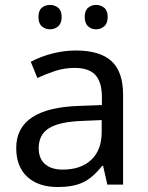

<svg xmlns="http://www.w3.org/2000/svg" viewBox="-20 -750 601 780"><path d="M234.9 -61Q308.6 -61 350.8 -100.8Q393.1 -140.6 393.1 -213.9V-262.2L314 -258.8Q221.7 -255.4 179.4 -229.5Q137.2 -203.6 137.2 -147.9Q137.2 -106 162.8 -83.5Q188.5 -61 234.9 -61ZM416 0 398.9 -76.2H395Q355 -25.9 315.2 -8.1Q275.4 9.8 214.8 9.8Q135.7 9.8 90.8 -31.7Q45.9 -73.2 45.9 -148.9Q45.9 -312 303.2 -319.8L394 -323.2V-355Q394 -416 367.7 -445.1Q341.3 -474.1 283.2 -474.1Q240.7 -474.1 202.9 -461.4Q165 -448.7 131.8 -433.1L105 -499Q145.5 -520.5 193.4 -532.7Q241.2 -544.9 288.1 -544.9Q385.3 -544.9 432.6 -502Q480 -459 480 -365.2V0ZM370.1 -730Q389.2 -730 403.3 -718.5Q417.5 -707 417.5 -681.2Q417.5 -655.3 403.3 -643.1Q389.2 -630.9 370.1 -630.9Q351.6 -630.9 337.9 -643.1Q324.2 -655.3 324.2 -681.2Q324.2 -707 337.9 -718.5Q351.6 -730 370.1 -730ZM183.1 -730Q202.1 -730 216.3 -718.5Q230.5 -707 230.5 -681.2Q230.5 -655.3 216.3 -643.1Q202.1 -630.9 183.1 -630.9Q163.6 -630.9 149.9 -643.1Q136.2 -655.3 136.2 -681.2Q136.2 -707 149.9 -718.5Q163.6 -730 183.1 -730Z"/></svg>

Font: NotoSans
Style: Regular
Weight: 400
Designer: Monotype Design team
Foundry: Monotype Imaging Inc.
Version: Version 1.04; ttfautohint (v1.4.1)